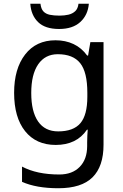

<svg xmlns="http://www.w3.org/2000/svg" viewBox="-20 -760 655 1020"><path d="M275 -546Q328 -546 370.5 -526Q413 -506 443 -465H448L460 -536H530V9Q530 124 471.5 182Q413 240 290 240Q232 240 183.5 231.5Q135 223 97 206V125Q176 167 295 167Q364 167 403.5 126.5Q443 86 443 16V-5Q443 -17 444 -39.5Q445 -62 446 -71H442Q414 -30 372.5 -10Q331 10 276 10Q172 10 113.5 -63Q55 -136 55 -267Q55 -395 113.5 -470.5Q172 -546 275 -546ZM287 -472Q220 -472 183 -418.5Q146 -365 146 -266Q146 -167 182.5 -114.5Q219 -62 289 -62Q370 -62 407 -105.5Q444 -149 444 -246V-267Q444 -377 406 -424.5Q368 -472 287 -472ZM452 -740Q447 -680 406.5 -643Q366 -606 294 -606Q220 -606 182.5 -642.5Q145 -679 141 -740H195Q198 -713 210.5 -699.5Q223 -686 244.5 -681.5Q266 -677 296 -677Q322 -677 343.5 -682Q365 -687 379.5 -700.5Q394 -714 397 -740Z"/></svg>

Font: Noto Sans Tai Tham
Style: Regular
Weight: 400
Designer: Monotype Design Team 2013. Revised by David WIlliams 2020
Foundry: Monotype Imaging Inc.
Version: Version 2.002